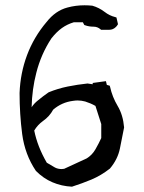

<svg xmlns="http://www.w3.org/2000/svg" viewBox="-20 -704 543 723"><path d="M298.3 -684.1Q312.5 -684.1 327.6 -682.6Q353 -675.3 374 -659.2Q392.1 -645 414.1 -639.6L418.5 -638.2L424.3 -612.8Q419.9 -605.5 416.5 -602.5Q405.8 -591.8 391.1 -591.8H360.4L358.4 -593.8Q346.7 -603.5 333 -603.5Q314.9 -603.5 300.3 -608.9L297.4 -609.9L292 -620.1H257.8Q233.4 -612.8 213.4 -598.6Q192.9 -584 173.3 -559.1Q134.3 -499.5 116.7 -429.7Q100.6 -367.7 99.1 -300.3Q108.4 -314.5 122.6 -325.7Q142.6 -342.3 163.1 -356.4Q197.8 -370.6 235.1 -378.2Q272.5 -385.7 309.6 -389.6L329.1 -386.7V-391.6L378.9 -398.4L382.3 -384.3L393.1 -381.3L394.5 -377Q402.8 -338.9 423.1 -304.9Q443.4 -271 447.3 -224.1L431.6 -145Q423.3 -104 394 -69.3Q360.4 -43 324.2 -27.8Q289.1 -13.2 251 -1Q211.9 -2.9 177.5 -17.6Q143.1 -32.2 115.2 -60.5Q73.7 -122.1 63.5 -199.2Q53.7 -274.9 53.7 -353.5V-354Q56.6 -429.2 82 -496.8Q107.4 -564.5 155.3 -621.1Q189 -664.1 234.4 -675.8Q265.1 -684.1 298.3 -684.1ZM272 -325.7Q264.6 -325.7 254.9 -324.2Q212.4 -318.8 180.2 -291Q166.5 -265.6 142.1 -248.5Q121.6 -233.9 108.9 -212.4Q121.1 -151.9 156.2 -91.3Q171.9 -81.5 187 -73.2Q197.8 -67.4 212.4 -67.4Q216.8 -67.4 221.7 -68.4L306.2 -107.4Q327.1 -120.1 339.6 -142.1Q352.1 -164.1 361.3 -184.1V-236.8L339.4 -305.2Q321.3 -315.4 300.8 -321.8Q286.6 -325.7 272 -325.7Z"/></svg>

Font: Bakudai
Style: Bold
Weight: 700
Version: Version 1.48